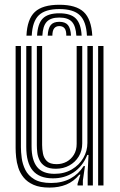

<svg xmlns="http://www.w3.org/2000/svg" viewBox="-20 -798 516 826"><path d="M235.2 -777.5Q307.2 -777.5 340.1 -746.6Q373 -715.8 377 -644.5H354Q351 -706 323.4 -732.5Q295.8 -759 235.2 -759Q174.8 -759 147.1 -732.5Q119.5 -706 116.5 -644.5H93.8Q97 -715.8 129.9 -746.6Q162.8 -777.5 235.2 -777.5ZM235.2 -740.8Q284 -740.8 306.2 -718.5Q328.5 -696.2 331.2 -644.5H308.5Q306.2 -686.2 289.2 -704.4Q272.2 -722.5 235.2 -722.5Q198.2 -722.5 181.2 -704.4Q164.2 -686.2 162.2 -644.5H139.5Q142 -696.2 164.1 -718.5Q186.2 -740.8 235.2 -740.8ZM235.2 -704.2Q260.5 -704.2 272.1 -690.4Q283.8 -676.5 285.5 -644.5H265.2Q265.5 -666.8 257.8 -676.2Q250 -685.8 235.2 -685.8Q221 -685.8 213.2 -676.2Q205.5 -666.8 205.2 -644.5H185.2Q186.8 -676.5 198.4 -690.4Q210 -704.2 235.2 -704.2ZM193 9Q151.2 9 124.4 -2.9Q97.5 -14.8 81.8 -34.2Q66 -53.8 58.8 -76.5Q51.5 -99.2 49.4 -121.5Q47.2 -143.8 47.2 -160.5V-600H70V-164.8Q70 -144.5 73.4 -118.2Q76.8 -92 88.9 -67.4Q101 -42.8 127.4 -26.8Q153.8 -10.8 200 -10.8Q248 -10.8 283 -30Q318 -49.2 340 -83.5H345.5L336.5 -21.5V0H313.5V-6.8L325.8 -46.5H321.2Q297.5 -17.5 265.5 -4.2Q233.5 9 193 9ZM402.2 0V-600H425.2V0ZM220 -72Q190.8 -72 174.1 -82.5Q157.5 -93 149.9 -109.1Q142.2 -125.2 140.4 -142.4Q138.5 -159.5 138.5 -172.8V-600H161.2V-174Q161.2 -156.8 164.8 -137.6Q168.2 -118.5 181.5 -105.1Q194.8 -91.8 223.5 -91.8Q246.8 -91.8 266.4 -102.2Q286 -112.8 297.9 -132.4Q309.8 -152 309.8 -178.8V-600H333.8V-181Q333.8 -149.5 318.8 -124.9Q303.8 -100.2 278.1 -86.1Q252.5 -72 220 -72ZM206.5 -30.8Q149.2 -31 121.1 -64.2Q93 -97.5 93 -166V-600H115.8V-168.8Q115.8 -109.5 139.4 -79.9Q163 -50.2 214.5 -50.2Q257 -50.2 288.9 -69.1Q320.8 -88 338.4 -118.2Q356 -148.5 356 -182.8V-600H379.5V0H357.2V-58L360.8 -131.5H355.5Q335.2 -81.5 295.9 -55.9Q256.5 -30.2 206.5 -30.8Z"/></svg>

Font: Big Shoulders Inline Text Thin
Style: Bold
Weight: 700
Version: Version 2.002